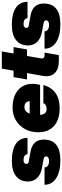

<svg xmlns="http://www.w3.org/2000/svg" viewBox="697 -1367 687 2121"><g transform="rotate(-90 1040.5 -306.5)"><path d="M346 -168 244 -187Q173 -200 134.5 -240Q96 -280 96 -340Q96 -426 155 -472.5Q214 -519 323 -519Q447 -519 512.5 -474.5Q578 -430 578 -346H397Q397 -366 380 -378Q363 -390 334 -390Q290 -390 290 -356Q290 -338 313 -333L425 -313Q559 -289 559 -167Q559 17 330 17Q204 17 132 -29.5Q60 -76 60 -158H252Q252 -135 271 -121.5Q290 -108 322 -108Q373 -108 373 -142Q373 -162 346 -168Z M640 -227Q640 -310 675 -374Q710 -438 772 -474.5Q834 -511 914 -511Q1004 -511 1066.5 -477.5Q1129 -444 1157 -383Q1185 -322 1170 -240L1164 -207H832Q836 -135 899 -135Q946 -135 962 -171H1163Q1109 9 907 9Q780 9 710 -53Q640 -115 640 -227ZM918 -380Q867 -380 846 -322H983Q983 -349 965.5 -364.5Q948 -380 918 -380Z M1520 -158 1492 0H1430Q1336 0 1292 -47Q1248 -94 1263 -178L1294 -352H1223L1249 -500H1320L1343 -630H1533L1510 -500H1581L1555 -352H1483L1457 -204Q1448 -158 1489 -158Z M1849 -168 1747 -187Q1676 -200 1637.5 -240Q1599 -280 1599 -340Q1599 -426 1658 -472.5Q1717 -519 1826 -519Q1950 -519 2015.5 -474.5Q2081 -430 2081 -346H1900Q1900 -366 1883 -378Q1866 -390 1837 -390Q1793 -390 1793 -356Q1793 -338 1816 -333L1928 -313Q2062 -289 2062 -167Q2062 17 1833 17Q1707 17 1635 -29.5Q1563 -76 1563 -158H1755Q1755 -135 1774 -121.5Q1793 -108 1825 -108Q1876 -108 1876 -142Q1876 -162 1849 -168Z"/></g></svg>

Font: Overused Grotesk Black
Style: Italic
Weight: 900
Italic angle: -10°
Version: Version 0.003